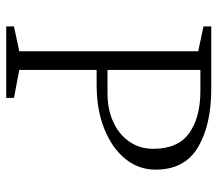

<svg xmlns="http://www.w3.org/2000/svg" viewBox="-61 -639 700 618"><g transform="rotate(90 289.0 -330.0)"><path d="M65 0V-25L145 -42V-618L65 -635V-660H265Q383 -660 454.5 -617Q526 -574 526 -481Q526 -426 491.5 -383.5Q457 -341 395.5 -316Q334 -291 252 -291H205V-42L295 -25V0ZM205 -625V-326H280Q332 -326 372.5 -344.5Q413 -363 436 -396.5Q459 -430 459 -473Q459 -553 408.5 -589Q358 -625 273 -625Z"/></g></svg>

Font: Spectral SC ExtraLight
Style: Regular
Weight: 275
Designer: Jean-Baptiste Levee
Foundry: Production Type
Version: Version 2.001